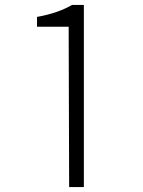

<svg xmlns="http://www.w3.org/2000/svg" viewBox="-20 -753 585 783"><path d="M262 10H322V-733H274C238 -712 192 -695 131 -684V-644H260Z"/></svg>

Font: GenEiGothic-pro-Light
Style: Regular
Weight: 300
Designer: Ryoko NISHIZUKA (kana & ideographs); Paul D. Hunt (Latin, Greek & Cyrillic); Wenlong ZHANG (bopomofo); Sandoll Communica
Foundry: Adobe Systems Incorporated; o_tamon
Version: Version 1.000.140830